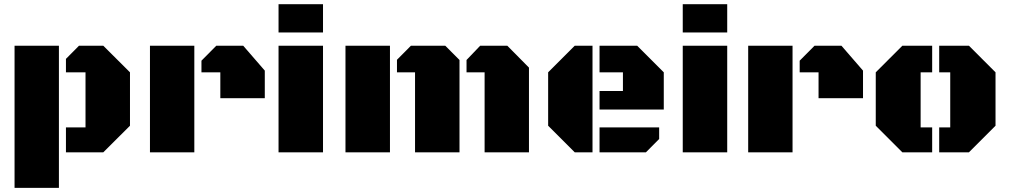

<svg xmlns="http://www.w3.org/2000/svg" viewBox="-20 -741 4909 934"><path d="M50.8 172.9V-518.6H266.6V172.9ZM396 -389.2H300.8V-454.6L364.3 -518.6H482.4L612.3 -389.2V-129.4L482.4 0H300.8V-121.1H396Z M1051.8 -389.2H960V-445.8L1032.2 -518.6H1163.1L1268.1 -397.5V-263.2H1051.8ZM709.5 0V-518.6H925.3V0Z M1335 -518.6H1551.3V0H1335ZM1335 -720.7H1551.3V-583H1335Z M1660.6 0V-518.6H1877V0ZM1999 -389.2H1911.1V-450.2L1979 -518.6H2146L2215.3 -449.2V0H1999ZM2337.4 -389.2H2249.5V-449.2L2315.9 -518.6H2447.8L2553.2 -412.1V0H2337.4Z M2862.3 0H2775.9L2646.5 -129.4V-389.2L2775.9 -518.6H2862.3ZM2896.5 -208V-298.3H3010.3V-389.2H2896.5V-518.6H3079.6L3209 -389.2V-208ZM2896.5 0V-121.1H3186.5V-64.9L3122.1 0Z M3301.3 -518.6H3517.6V0H3301.3ZM3301.3 -720.7H3517.6V-583H3301.3Z M3961.9 -389.2H3870.1V-445.8L3942.4 -518.6H4073.2L4178.2 -397.5V-263.2H3961.9ZM3619.6 0V-518.6H3835.4V0Z M4822.8 -129.4 4693.4 0H4548.8V-121.1H4602.5V-389.2H4548.8V-518.6H4693.4L4822.8 -389.2ZM4458.5 -121.1H4514.6V0H4369.6L4240.2 -129.4V-389.2L4369.6 -518.6H4514.6V-389.2H4458.5Z"/></svg>

Font: Black Ops One [rus by aLiNcE]
Style: Regular
Weight: 400
Designer: James Grieshaber
Foundry: James Grieshaber
Version: Version 1.002;May 25, 2024;FontCreator 13.0.0.2680 64-bit